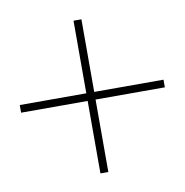

<svg xmlns="http://www.w3.org/2000/svg" viewBox="-64 -651 617 641"><g transform="rotate(-10 244.0 -330.0)"><path d="M487.8 -316.9H0.5V-342.8H487.8ZM252.9 -71.3H226.1V-588.9H252.9Z"/></g></svg>

Font: Heebo Thin
Style: Regular
Weight: 250
Designer: Oded Ezer
Foundry: Ezer Type House
Version: Version 3.100